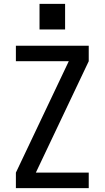

<svg xmlns="http://www.w3.org/2000/svg" viewBox="-20 -971 540 991"><path d="M62 0V-80L335 -655H62V-735H438V-655L165 -80H438V0ZM184 -819V-951H316V-819Z"/></svg>

Font: Iosevka SS04 Medium
Style: Regular
Weight: 500
Monospace: yes
Designer: Belleve Invis
Foundry: Belleve Invis
Version: Version 19.0.0; ttfautohint (v1.8.4)